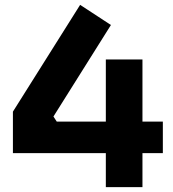

<svg xmlns="http://www.w3.org/2000/svg" viewBox="-20 -771 712 791"><path d="M566.9 0H416V-140.1H33.2V-311L310.1 -751L437 -668L200.2 -291L213.9 -270H416V-525.9H566.9V-270H650.9V-140.1H566.9Z"/></svg>

Font: Sora
Style: Bold
Weight: 700
Designer: Jonathan Barnbrook, Julián Moncada
Foundry: Barnbrook Fonts
Version: Version 2.000